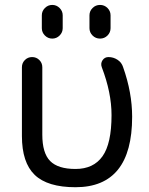

<svg xmlns="http://www.w3.org/2000/svg" viewBox="-20 -782 612 791"><path d="M152.3 -666V-718.8Q152.3 -736.3 165 -749Q177.7 -761.7 195.3 -761.7Q212.9 -761.7 225.6 -749Q238.3 -736.3 238.3 -718.8V-666Q238.3 -648.4 225.6 -635.7Q212.9 -623 195.3 -623Q177.7 -623 165 -635.7Q152.3 -648.4 152.3 -666ZM348.6 -666V-718.8Q348.6 -736.3 361.3 -749Q374 -761.7 392.1 -761.7Q410.2 -761.7 422.9 -749Q435.5 -736.3 435.5 -718.8V-666Q435.5 -648.4 422.9 -635.7Q410.2 -623 392.1 -623Q374 -623 361.3 -635.7Q348.6 -648.4 348.6 -666ZM524.4 -300.8Q524.4 -10.7 291 -10.7Q175.8 -10.7 123 -61.5Q70.3 -112.3 70.3 -221.7V-504.9Q70.3 -522.5 82.5 -534.7Q94.7 -546.9 112.3 -546.9Q129.9 -546.9 142.1 -534.7Q154.3 -522.5 154.3 -504.9V-227.5Q154.3 -151.4 186.5 -118.7Q218.8 -85.9 291 -85.9Q365.2 -85.9 402.3 -138.2Q439.5 -190.4 439.5 -307.6Q439.5 -400.4 399.4 -504.9Q393.6 -520.5 402.3 -533.7Q411.1 -546.9 426.8 -546.9Q447.3 -546.9 464.4 -535.6Q481.4 -524.4 487.3 -504.9Q524.4 -400.4 524.4 -300.8Z"/></svg>

Font: Gen Jyuu Gothic P Regular
Style: Regular
Weight: 400
Designer: [Source Han Sans]
Ryoko NISHIZUKA  (kana & ideographs); Paul D. Hunt (Latin, Greek & Cyrillic); Wenlong ZHANG  (bopomofo
Version: Version 1.002.20150607